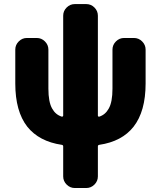

<svg xmlns="http://www.w3.org/2000/svg" viewBox="-20 -735 793 951"><path d="M464.8 -162.1Q464.8 -160.2 466.8 -158.2Q468.8 -156.2 471.7 -157.2Q502 -167 518.6 -197.3Q537.1 -229.5 537.1 -295.9V-489.3Q537.1 -512.7 554.2 -529.8Q571.3 -546.9 594.7 -546.9H643.6Q667 -546.9 684.1 -529.8Q701.2 -512.7 701.2 -489.3V-321.3Q701.2 -183.6 641.6 -107.4Q584 -34.2 471.7 -17.6Q464.8 -16.6 464.8 -9.8V138.7Q464.8 162.1 447.8 179.2Q430.7 196.3 407.2 196.3H350.6Q327.1 196.3 310.1 179.2Q293 162.1 293 138.7V-9.8Q293 -16.6 286.1 -17.6Q173.8 -34.2 115.2 -107.4Q55.7 -183.6 55.7 -321.3V-489.3Q55.7 -512.7 72.8 -529.8Q89.8 -546.9 113.3 -546.9H162.1Q185.5 -546.9 202.6 -529.8Q219.7 -512.7 219.7 -489.3V-295.9Q219.7 -229.5 238.3 -197.3Q254.9 -167 286.1 -157.2Q288.1 -156.2 290.5 -158.2Q293 -160.2 293 -162.1V-657.2Q293 -680.7 310.1 -697.8Q327.1 -714.8 350.6 -714.8H407.2Q430.7 -714.8 447.8 -697.8Q464.8 -680.7 464.8 -657.2Z"/></svg>

Font: Gen Jyuu Gothic Heavy
Style: Bold
Weight: 900
Designer: [Source Han Sans]
Ryoko NISHIZUKA  (kana & ideographs); Paul D. Hunt (Latin, Greek & Cyrillic); Wenlong ZHANG  (bopomofo
Version: Version 1.002.20150607